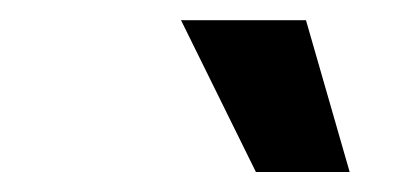

<svg xmlns="http://www.w3.org/2000/svg" viewBox="-20 -785 391 189"><path d="M231.9 -615.7 158.2 -765.1H281.2L324.2 -615.7Z"/></svg>

Font: Inter SemiBold
Style: Italic
Weight: 600
Italic angle: -9.3988°
Designer: Rasmus Andersson
Foundry: rsms
Version: Version 4.001;git-66647c0bb